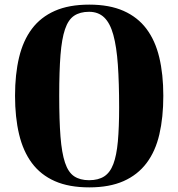

<svg xmlns="http://www.w3.org/2000/svg" viewBox="-20 -739 771 830"><path d="M686 -325Q686 -232 669 -158.5Q652 -85 613.5 -34Q575 17 514 44Q453 71 366 71Q278 71 217 44Q156 17 118 -34Q80 -85 62.5 -158.5Q45 -232 45 -325Q45 -418 62.5 -491Q80 -564 118 -614.5Q156 -665 217 -692Q278 -719 366 -719Q453 -719 514 -692Q575 -665 613 -614.5Q651 -564 668.5 -491Q686 -418 686 -325ZM365 -688Q326 -688 300.5 -671Q275 -654 261 -612.5Q247 -571 241.5 -501Q236 -431 236 -325Q236 -219 241.5 -148.5Q247 -78 261 -36Q275 6 300.5 23Q326 40 365 40Q405 40 430.5 23.5Q456 7 470 -30Q484 -67 489.5 -127.5Q495 -188 495 -275Q495 -381 489.5 -459Q484 -537 470 -588Q456 -639 430.5 -663.5Q405 -688 365 -688Z"/></svg>

Font: Cafe24 ClassicType
Style: Regular
Weight: 400
Designer: Cafe24 thkim, hmlim, mnelim & 4IR
Foundry: Cafe24
Version: Version 1.000